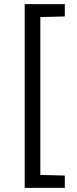

<svg xmlns="http://www.w3.org/2000/svg" viewBox="-20 -763 376 933"><path d="M100 150V-743H295V-683L176 -680V87L295 90V150Z"/></svg>

Font: Saira Thin
Style: Regular
Weight: 400
Version: Version 1.101